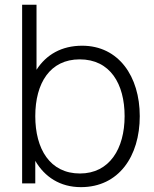

<svg xmlns="http://www.w3.org/2000/svg" viewBox="-20 -770 648 806"><path d="M325 -578.1C238.5 -578.1 174 -540.6 133.3 -477.1V-750H72.9V0H128.1V-94.8C167.7 -27.1 232.3 15.6 319.8 15.6C478.1 15.6 566.7 -113.5 566.7 -282.3C566.7 -449 478.1 -578.1 325 -578.1ZM315.6 -41.7C189.6 -41.7 128.1 -144.8 128.1 -282.3C128.1 -421.9 190.6 -520.8 314.6 -520.8C442.7 -520.8 503.1 -417.7 503.1 -282.3C503.1 -145.8 439.6 -41.7 315.6 -41.7Z"/></svg>

Font: Manrope3 Light
Style: Regular
Weight: 300
Designer: Mikhail Sharanda
Foundry: Mikhail Sharanda
Version: Version 3.000;PS 003.000;hotconv 1.0.88;makeotf.lib2.5.64775